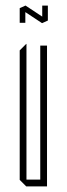

<svg xmlns="http://www.w3.org/2000/svg" viewBox="-20 -662 237 682"><path d="M73 0 50 -23V-483L73 -506H74V-24H123V-500H147V0ZM50 -581V-633L70 -642H71L130 -603V-642H150V-589L130 -580H129L70 -619V-581Z"/></svg>

Font: Foldit Thin Thin
Style: Regular
Weight: 250
Version: Version 1.003